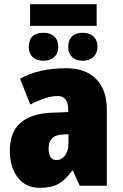

<svg xmlns="http://www.w3.org/2000/svg" viewBox="-20 -890 587 920"><path d="M492 -363V0H362L329 -73H326Q294 -28 260 -9Q226 10 170 10Q103 10 65 -39.5Q27 -89 27 -169Q27 -342 229 -350L307 -353V-363Q307 -430 256 -430Q204 -430 125 -389L76 -513Q165 -563 299 -563Q389 -563 440.5 -511.5Q492 -460 492 -363ZM277 -245Q244 -243 228.5 -226.5Q213 -210 213 -179Q213 -123 251 -123Q275 -123 291.5 -145Q308 -167 308 -201V-247ZM443 -766H124V-870H443ZM259 -665Q259 -634 239.5 -616.5Q220 -599 188 -599Q155 -599 136.5 -616.5Q118 -634 118 -665Q118 -699 136 -716Q154 -733 188 -733Q221 -733 240 -715.5Q259 -698 259 -665ZM447 -665Q447 -635 427.5 -617Q408 -599 376 -599Q344 -599 325.5 -616.5Q307 -634 307 -665Q307 -698 325 -715.5Q343 -733 376 -733Q408 -733 427.5 -715.5Q447 -698 447 -665Z"/></svg>

Font: Noto Sans Display Black Narrow
Style: Regular
Weight: 900
Width: 4
Designer: Monotype Design team
Foundry: Monotype Imaging Inc.
Version: Version 1.000